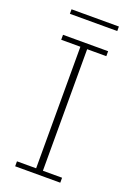

<svg xmlns="http://www.w3.org/2000/svg" viewBox="-136 -748 552 800"><g transform="rotate(20 140.0 -347.5)"><path d="M40 0V-22H125V-561H40V-583H240V-561H155V-22H240V0ZM37 -675V-695H247V-675Z"/></g></svg>

Font: Rokkitt SemiBold Thin
Style: Regular
Weight: 250
Version: Version 3.103